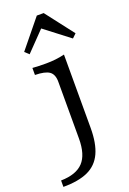

<svg xmlns="http://www.w3.org/2000/svg" viewBox="-199 -707 639 954"><g transform="rotate(-20 121.0 -229.5)"><path d="M-37.9 192.7V158.9Q42.7 157.3 79.8 117.7Q116.9 78.2 116.9 -6.5V-307.3Q116.9 -346 94.8 -361.7Q72.6 -377.4 19.4 -378.2V-415.3Q50.8 -412.9 91.1 -412.9Q143.5 -412.9 189.5 -424.2V-36.3Q189.5 45.2 166.1 96Q142.7 146.8 92.7 169.8Q42.7 192.7 -37.9 192.7ZM29.8 -483.9 8.1 -504 129 -652.4H165.3L279.8 -504L258.9 -483.9L109.7 -598.4L149.2 -607.3Z"/></g></svg>

Font: Playfair 9pt Light
Style: Regular
Weight: 300
Designer: Claus Eggers Sørensen
Foundry: Claus Eggers Sørensen
Version: Version 2.001;gftools[0.9.30]